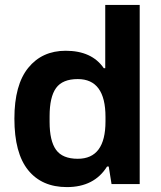

<svg xmlns="http://www.w3.org/2000/svg" viewBox="-20 -743 648 775"><path d="M250 12.2Q148.9 12.2 93.5 -56.4Q38.1 -125 38.1 -264.2Q38.1 -400.4 94 -469.2Q149.9 -538.1 245.1 -538.1Q350.6 -538.1 398.9 -467.8H404.8V-723.1H543.9V0H430.2L418.9 -70.8H412.1Q360.4 12.2 250 12.2ZM293.9 -102.1Q405.8 -102.1 405.8 -252.9V-271Q405.8 -423.8 293.9 -423.8Q232.4 -423.8 206.3 -387.7Q180.2 -351.6 180.2 -273.9V-251Q180.2 -174.3 206.3 -138.2Q232.4 -102.1 293.9 -102.1Z"/></svg>

Font: Archivo
Style: Bold
Weight: 700
Designer: Hector Gatti
Foundry: Omnibus-Type
Version: Version 2.001